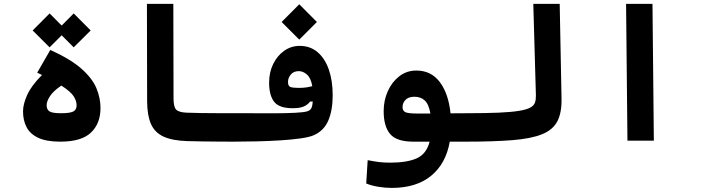

<svg xmlns="http://www.w3.org/2000/svg" viewBox="-20 -713 3556 973"><path d="M285.6 4.9Q215.3 4.9 173.8 -14.6Q132.3 -34.2 114.5 -68.8Q96.7 -103.5 96.7 -148.4Q96.7 -186 118.4 -233.2Q140.1 -280.3 192.9 -333Q181.2 -338.9 168.5 -344.7L234.9 -460Q338.4 -413.1 393.3 -364.3Q448.2 -315.4 468.8 -265.6Q489.3 -215.8 489.3 -165.5Q489.3 -87.4 441.2 -41.3Q393.1 4.9 285.6 4.9ZM291 -279.3Q251.5 -252.9 233.9 -226.6Q216.3 -200.2 216.3 -179.2Q216.3 -158.2 230.7 -148.7Q245.1 -139.2 289.6 -139.2Q333.5 -139.2 350.8 -147.7Q368.2 -156.2 368.2 -179.2Q368.2 -202.1 353 -225.6Q337.9 -249 291 -279.3ZM353.5 -473.1 292.5 -534.2 231.4 -473.1 145.5 -558.6 231.4 -645 292.5 -583.5 353.5 -645 439.5 -558.6Z M1166 4.9Q1132.8 4.9 1091.1 4.6Q1049.3 4.4 1006.6 3.7Q963.9 2.9 927.7 2Q852.5 -0.5 808.3 -21Q764.2 -41.5 745.1 -84.7Q726.1 -127.9 725.6 -198.2L724.6 -693.4H858.4L859.4 -215.3Q859.4 -171.4 872.6 -157.7Q885.7 -144 923.8 -142.1Q956.5 -140.6 999.8 -140.1Q1043 -139.6 1088.1 -139.4Q1133.3 -139.2 1171.9 -139.2Q1189 -139.2 1197.5 -117.7Q1206.1 -96.2 1206.1 -63.5Q1206.1 -38.6 1196.8 -16.8Q1187.5 4.9 1166 4.9Z M1162.1 4.9 1171.9 -139.2Q1191.4 -139.2 1210.9 -139.2Q1230.5 -139.2 1249.5 -139.2Q1314.9 -138.7 1373.8 -138.9Q1432.6 -139.2 1475.3 -141.4Q1518.1 -143.6 1535.6 -148.4Q1552.7 -153.3 1558.3 -166Q1564 -178.7 1564.9 -198.7L1551.3 -198.2Q1540.5 -183.1 1520.5 -173.8Q1500.5 -164.6 1462.9 -164.6Q1394.5 -164.6 1369.1 -197.5Q1343.8 -230.5 1343.8 -293.9Q1343.8 -346.7 1364.5 -388.9Q1385.3 -431.2 1420.4 -455.8Q1455.6 -480.5 1498.5 -480.5Q1552.2 -480.5 1589.6 -448.5Q1627 -416.5 1646.5 -360.1Q1666 -303.7 1666 -230Q1666 -154.8 1644 -102.8Q1622.1 -50.8 1570.3 -27.8Q1548.3 -18.1 1503.7 -11.7Q1459 -5.4 1401.1 -1.7Q1343.3 2 1281 3.4Q1218.8 4.9 1162.1 4.9ZM1562.5 -276.4Q1555.7 -316.9 1536.1 -334.7Q1516.6 -352.5 1494.1 -352.5Q1467.8 -352.5 1453.6 -335.2Q1439.5 -317.9 1439.5 -297.9Q1439.5 -276.9 1451.7 -272.2Q1463.9 -267.6 1493.7 -267.6Q1514.6 -267.6 1530.5 -269.8Q1546.4 -272 1562.5 -276.4ZM1496.6 -512.2 1407.2 -601.6 1496.6 -691.4 1585.9 -601.6Z M1965.8 239.3Q1931.2 239.3 1896.2 233.4Q1861.3 227.5 1835.9 216.8L1843.3 98.6Q1872.1 104.5 1898.2 107.9Q1924.3 111.3 1957 111.3Q2042.5 111.3 2091.8 89.4Q2141.1 67.4 2157.2 4.9H2074.7Q1989.3 4.9 1956.8 -34.2Q1924.3 -73.2 1924.3 -149.9Q1924.3 -204.1 1945.3 -251Q1966.3 -297.9 2003.7 -326.7Q2041 -355.5 2089.8 -355.5Q2165 -355.5 2209 -296.9Q2252.9 -238.3 2263.2 -138.7L2343.8 -139.2Q2366.2 -139.2 2375.7 -118.7Q2385.3 -98.1 2385.3 -67.4Q2385.3 -35.6 2373 -15.4Q2360.8 4.9 2338.9 4.9H2259.3Q2239.7 116.7 2164.6 178Q2089.4 239.3 1965.8 239.3ZM2161.1 -137.7Q2152.8 -185.5 2132.3 -204.1Q2111.8 -222.7 2080.1 -222.7Q2050.8 -222.7 2035.4 -207.3Q2020 -191.9 2020 -169.9Q2020 -152.3 2033.4 -145Q2046.9 -137.7 2096.2 -137.7Q2105 -137.7 2113.3 -137.7Q2121.6 -137.7 2129.9 -137.7Q2137.7 -137.7 2145.3 -137.7Q2152.8 -137.7 2161.1 -137.7Z M2337.9 4.9Q2323.7 4.9 2316.7 -12.5Q2309.6 -29.8 2309.6 -70.8Q2309.6 -110.4 2319.3 -124.8Q2329.1 -139.2 2343.8 -139.2Q2442.9 -139.2 2507.8 -142.1Q2572.8 -145 2611.1 -151.4Q2649.4 -157.7 2667.7 -168Q2686 -178.2 2691.2 -193.6Q2696.3 -209 2695.8 -229.5L2682.6 -693.4H2816.4L2825.7 -213.4Q2827.1 -141.6 2804.4 -98.1Q2781.7 -54.7 2726.6 -32.5Q2671.4 -10.3 2576.4 -2.7Q2481.4 4.9 2337.9 4.9Z M3159.7 0 3152.8 -693.4H3286.6L3293.5 0Z"/></svg>

Font: Cascadia Code NF
Style: Bold
Weight: 700
Monospace: yes
Designer: Aaron Bell
Foundry: Saja Typeworks
Version: Version 2404.023; ttfautohint (v1.8.4)